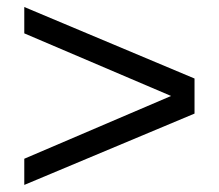

<svg xmlns="http://www.w3.org/2000/svg" viewBox="-20 -603 624 548"><path d="M49.3 -75.2V-149.9L468.3 -329.1L49.3 -507.8V-583L535.2 -378.9V-278.8Z"/></svg>

Font: TypoPRO Liberation Sans
Style: Regular
Weight: 400
Designer: Steve Matteson
Foundry: Ascender Corporation
Version: Version 2.00.1